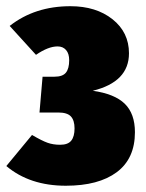

<svg xmlns="http://www.w3.org/2000/svg" viewBox="-28 -574 465 613"><path d="M196.8 -554.2Q278.8 -554.2 331.3 -512.5Q383.8 -470.7 383.8 -403.8Q383.8 -312.5 268.1 -284.2Q337.9 -274.4 370.4 -242.7Q402.8 -210.9 402.8 -151.9Q402.8 -67.4 344.7 -24.2Q286.6 19 182.1 19Q66.9 19 -7.8 -43.9L74.2 -143.1Q106 -124.5 123.8 -118.2Q141.6 -111.8 164.1 -111.8Q189 -111.8 199.5 -125Q210 -138.2 210 -164.1Q210 -189.9 198.2 -202.4Q186.5 -214.8 158.2 -214.8H98.1L107.9 -329.1H146Q171.9 -329.1 182.4 -342Q192.9 -355 192.9 -381.8Q192.9 -402.8 182.9 -414.3Q172.9 -425.8 155.8 -425.8Q126 -425.8 86.9 -398.9L2.9 -491.2Q83 -554.2 196.8 -554.2Z"/></svg>

Font: Fira Sans Compressed Heavy
Style: Regular
Weight: 900
Width: 1
Designer: Carrois Corporate & Edenspiekermann AG
Foundry: Carrois Corporate GbR & Edenspiekermann AG
Version: Version 4.203;PS 004.203;hotconv 1.0.88;makeotf.lib2.5.64775